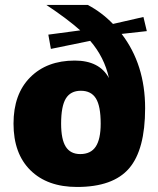

<svg xmlns="http://www.w3.org/2000/svg" viewBox="-20 -740 635 770"><path d="M332 -720.2Q387.7 -690.9 433.1 -644L555.2 -671.9L568.8 -615.2L467.8 -604Q562 -481 562 -306.2Q562 -139.6 497.8 -64.9Q433.6 9.8 289.1 9.8Q169.9 9.8 102.1 -57.1Q34.2 -124 34.2 -244.1Q34.2 -362.8 101.1 -429.9Q168 -497.1 279.8 -497.1Q378.9 -497.1 417 -426.8Q398.4 -510.7 341.8 -576.2L184.1 -543.9L173.8 -601.1L301.8 -618.2Q251 -663.6 166 -720.2ZM225.1 -244.1Q225.1 -180.7 243.9 -151.4Q262.7 -122.1 301.8 -122.1Q344.2 -122.1 364 -152.1Q383.8 -182.1 383.8 -244.1Q383.8 -314.5 364.7 -345.2Q345.7 -376 304.2 -376Q263.2 -376 244.1 -345Q225.1 -314 225.1 -244.1Z"/></svg>

Font: Human Sans Black
Style: Regular
Weight: 800
Designer: Tim Radville
Foundry: Continuum
Version: Version 1.000;FEAKit 1.0